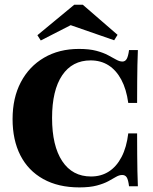

<svg xmlns="http://www.w3.org/2000/svg" viewBox="-20 -792 657 823"><path d="M320.2 11.3Q229.8 11.3 165.3 -24.6Q100.8 -60.5 67.3 -126.2Q33.9 -191.9 33.9 -281.5Q33.9 -372.6 69.4 -439.9Q104.8 -507.3 169 -544.8Q233.1 -582.3 318.5 -582.3Q362.9 -582.3 393.1 -574.2Q423.4 -566.1 443.5 -555.2Q463.7 -544.4 478.2 -536.3Q492.7 -528.2 504.8 -528.2Q516.9 -528.2 523.4 -539.9Q529.8 -551.6 533.1 -577.4H571Q569.4 -544.4 569 -513.3Q568.5 -482.3 568.1 -444.4Q567.7 -406.5 567.7 -350.8H529.8Q521.8 -409.7 500 -450.4Q478.2 -491.1 445.2 -512.1Q412.1 -533.1 368.5 -533.1Q289.5 -533.1 246.4 -469Q203.2 -404.8 203.2 -286.3Q203.2 -166.9 246.8 -101.2Q290.3 -35.5 370.2 -35.5Q413.7 -35.5 446.8 -56.9Q479.8 -78.2 501.2 -119.4Q522.6 -160.5 529.8 -220.2H567.7Q567.7 -166.1 568.1 -127.8Q568.5 -89.5 569 -58.1Q569.4 -26.6 571 6.5H533.1Q529.8 -21 523.4 -31.5Q516.9 -41.9 504 -41.9Q491.1 -41.9 477.4 -33.9Q463.7 -25.8 444.4 -15.3Q425 -4.8 395.2 3.2Q365.3 11.3 320.2 11.3ZM154.8 -618.5 140.3 -641.1 298.4 -771.8H334.7L483.9 -642.7L469.4 -619.4L241.9 -698.4L328.2 -707.3Z"/></svg>

Font: Playfair 9pt Black
Style: Regular
Weight: 900
Designer: Claus Eggers Sørensen
Foundry: Claus Eggers Sørensen
Version: Version 2.203